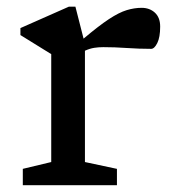

<svg xmlns="http://www.w3.org/2000/svg" viewBox="-20 -544 516 564"><path d="M396 -521Q419.5 -521 435 -506.8Q450.5 -492.5 450.5 -466Q450.5 -434.5 442 -417.5Q433.5 -400.5 424 -400.5Q388 -400.5 352.5 -403Q317 -405.5 283.5 -405.5Q269.5 -405.5 256.8 -403.5Q244 -401.5 229.5 -395V-68L323.5 -48V0H47V-48L130.5 -68V-385L40 -441V-461.5L182.5 -524.5H201.5L225.5 -430.5Q270.5 -468.5 300.2 -488Q330 -507.5 352.2 -514.2Q374.5 -521 396 -521Z"/></svg>

Font: Newsreader Caption
Style: Regular
Weight: 400
Designer: Hugues Gentile
Foundry: Production Type
Version: Version 1.001